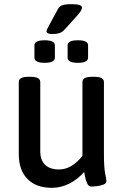

<svg xmlns="http://www.w3.org/2000/svg" viewBox="-20 -893 597 920"><path d="M231 -730Q203 -730 203 -743Q203 -748 206.5 -754.5Q210 -761 215 -771L255 -845Q262 -860 275 -866.5Q288 -873 323 -873Q373 -873 373 -857Q373 -843 348 -816L293 -755Q279 -739 265 -734.5Q251 -730 231 -730ZM353 -592Q304 -592 304 -617V-676Q304 -700 353 -700Q402 -700 402 -676V-617Q402 -592 353 -592ZM194 -592Q145 -592 145 -617V-676Q145 -700 194 -700Q243 -700 243 -676V-617Q243 -592 194 -592ZM229 7Q153 7 111.5 -35.5Q70 -78 70 -155V-500Q70 -525 116 -525H127Q173 -525 173 -500V-167Q173 -126 196 -103.5Q219 -81 263 -81Q296 -81 325.5 -100Q355 -119 375 -147V-500Q375 -525 421 -525H432Q478 -525 478 -500V-156Q478 -90 484 -61Q490 -32 490 -25Q490 -14 475.5 -8.5Q461 -3 444 -1Q427 1 419 1Q406 1 399.5 -10.5Q393 -22 389.5 -38.5Q386 -55 383 -69Q354 -35 313.5 -14Q273 7 229 7Z"/></svg>

Font: Asap Medium
Style: Regular
Weight: 500
Designer: Pablo Cosgaya
Foundry: Omnibus-Type
Version: Version 3.001; ttfautohint (v1.8.3)